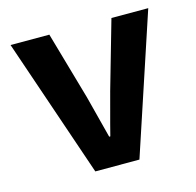

<svg xmlns="http://www.w3.org/2000/svg" viewBox="-80 -578 674 660"><g transform="rotate(-15 257.0 -247.5)"><path d="M181 0 12 -495H150L219 -254Q232 -205 258 -103H262Q263 -109 302 -254L371 -495H502L338 0Z"/></g></svg>

Font: Assistant
Style: Bold
Weight: 700
Designer: Hebrew By Ben Nathan, Latin by Paul Hunt
Version: Version 2.001;PS 002.001;hotconv 1.0.88;makeotf.lib2.5.64775